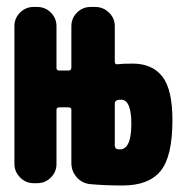

<svg xmlns="http://www.w3.org/2000/svg" viewBox="-20 -540 540 566"><path d="M333 -99.6Q367.2 -99.6 367.2 -174.8Q367.2 -246.1 336.9 -246.1Q330.1 -246.1 327.1 -245.1Q318.4 -243.2 318.4 -234.4V-112.3Q318.4 -102.5 325.2 -100.6Q328.1 -99.6 333 -99.6ZM371.1 -352.5Q428.7 -352.5 458.5 -314.5Q488.3 -276.4 488.3 -185.5Q488.3 -78.1 453.1 -35.6Q418 6.8 341.8 6.8Q288.1 6.8 247.1 2.9Q222.7 1 206.5 -17.1Q190.4 -35.2 190.4 -59.6V-215.8Q190.4 -223.6 181.6 -223.6H155.3Q146.5 -223.6 146.5 -215.8V-56.6Q146.5 -33.2 129.9 -16.6Q113.3 0 89.8 0H79.1Q55.7 0 39.1 -17.1Q22.5 -34.2 22.5 -56.6V-462.9Q22.5 -486.3 39.1 -502.9Q55.7 -519.5 79.1 -519.5H89.8Q113.3 -519.5 129.9 -502.9Q146.5 -486.3 146.5 -462.9V-339.8Q146.5 -332 155.3 -332H181.6Q189.5 -332 190.4 -339.8V-462.9Q190.4 -486.3 207 -502.9Q223.6 -519.5 247.1 -519.5H260.7Q284.2 -519.5 301.3 -502.9Q318.4 -486.3 318.4 -462.9V-358.4Q318.4 -349.6 326.2 -350.6Q340.8 -352.5 371.1 -352.5Z"/></svg>

Font: Rounded Mgen+ 1m bold
Style: Bold
Weight: 700
Designer: [Source Han Sans]
Ryoko NISHIZUKA  (kana & ideographs); Paul D. Hunt (Latin, Greek & Cyrillic); Wenlong ZHANG  (bopomofo
Version: Version 1.059.20150602